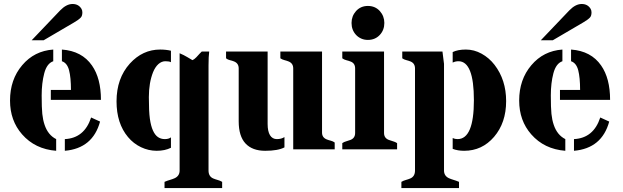

<svg xmlns="http://www.w3.org/2000/svg" viewBox="-20 -749 3125 963"><path d="M305.2 -51.3Q403.3 -56.2 437 -159.7L481.9 -139.2Q445.3 -4.9 305.2 7.3ZM290.5 -500.5Q391.1 -493.2 441.4 -420.4Q486.3 -356 486.3 -248H234.9V-297.9H335.9Q335.9 -360.4 326.4 -396.7Q316.9 -433.1 290.5 -441.9ZM261.7 7.3Q155.8 -1 90.8 -75.2Q30.3 -144 30.3 -244.6Q30.3 -350.1 91.3 -421.9Q151.9 -493.7 247.1 -500.5V-441.9Q214.8 -430.7 201.9 -381.3Q189 -332 189 -270.3Q189 -208.5 192.1 -178Q195.3 -147.5 203.6 -123Q220.7 -71.8 261.7 -51.3ZM138.7 -546.9 281.7 -696.8Q313 -729 343.8 -729Q374 -729 388.7 -704.6Q393.1 -696.8 393.1 -687Q393.1 -668.9 384.8 -660.6Q374 -649.4 351.1 -636.2L198.7 -546.9Z M837.4 -60.1V-7.8Q807.1 7.3 766.1 7.3Q725.1 7.3 687.3 -10.7Q649.4 -28.8 622.1 -61.5Q564.5 -129.9 564.5 -240.7Q564.5 -356 631.3 -430.2Q695.3 -500.5 783.2 -500.5Q812.5 -500.5 837.4 -494.6V-437Q828.6 -441.9 809.6 -441.9Q790.5 -441.9 774.4 -427.5Q758.3 -413.1 747.6 -386.7Q726.6 -333.5 726.6 -261.5Q726.6 -189.5 731.7 -153.3Q736.8 -117.2 747.1 -94.5Q757.3 -71.8 772.2 -61.5Q787.1 -51.3 806.6 -51.3Q826.2 -51.3 837.4 -60.1ZM1029.3 -490.7Q1025.9 -465.8 1025.9 -420.9V106.4Q1025.9 135.7 1049.3 146Q1059.6 150.4 1071.5 153.6Q1083.5 156.7 1094.2 163.1V194.3H805.2V163.1Q818.8 157.2 832.5 153.3Q846.2 149.4 856.9 144.5Q880.9 132.8 880.9 106.4V-481.9Q902.8 -472.7 918.5 -463.1Q934.1 -453.6 945.3 -447.3Q954.1 -450.7 964.8 -461.9L981.9 -480.5Q987.8 -486.8 992.2 -490.7Z M1406.7 -9.8Q1374.5 7.3 1310.1 7.3Q1245.6 7.3 1211.4 -29.3Q1177.2 -65.9 1177.2 -140.6V-405.8Q1177.2 -431.6 1153.8 -440.9Q1144 -444.8 1133.1 -447.3Q1122.1 -449.7 1113.8 -456.5V-490.7H1322.3V-127.4Q1322.3 -90.3 1334.2 -70.8Q1346.2 -51.3 1368.7 -51.3Q1391.1 -51.3 1406.7 -61.5ZM1450.7 -405.8Q1450.7 -431.6 1427.2 -440.9Q1417.5 -444.8 1406.5 -447.5Q1395.5 -450.2 1386.2 -456.5V-490.7H1595.2V-84Q1595.2 -59.1 1618.7 -49.8Q1628.4 -45.9 1639.4 -43.2Q1650.4 -40.5 1658.7 -34.2V0H1450.7Z M1906.2 -82Q1906.2 -56.6 1929.7 -47.4Q1939.5 -43.5 1950.7 -40.5Q1961.9 -37.6 1971.7 -31.2V0H1696.8V-31.2Q1706.1 -37.6 1717.3 -40.5Q1728.5 -43.5 1738.3 -47.4Q1761.2 -56.6 1761.2 -82V-405.8Q1761.2 -432.1 1738.3 -440.4Q1728.5 -444.3 1717.3 -447Q1706.1 -449.7 1696.8 -456.5V-490.7H1906.2ZM1825.2 -548.8Q1806.6 -548.8 1791.5 -555.7Q1776.4 -562.5 1765.6 -574.2Q1743.2 -598.6 1743.2 -633.8Q1743.2 -668 1765.6 -693.4Q1789.1 -719.2 1825.2 -719.2Q1861.8 -719.2 1885.3 -693.4Q1907.7 -668 1907.7 -633.8Q1907.7 -598.6 1885.3 -574.2Q1861.8 -548.8 1825.2 -548.8Z M2207 106.4Q2207 132.8 2231 144.5Q2241.7 149.4 2255.1 153.3Q2268.6 157.2 2282.2 163.1V194.3H1993.2V163.1Q2003.9 156.7 2015.9 153.6Q2027.8 150.4 2038.1 146Q2061.5 135.7 2061.5 106.4V-405.8Q2061.5 -431.6 2038.6 -440.9Q2028.8 -444.8 2017.8 -447.5Q2006.8 -450.2 1997.6 -456.5V-490.7H2199.2L2207 -428.7ZM2279.3 -441.9Q2264.2 -441.9 2250.5 -435.1V-487.8Q2275.9 -500.5 2316.9 -500.5Q2357.9 -500.5 2395.5 -479.7Q2433.1 -459 2460.4 -423.8Q2518.6 -348.1 2518.6 -241.7Q2518.6 -133.3 2458 -62.5Q2397.9 7.3 2308.1 7.3Q2275.4 7.3 2250.5 -2.4V-56.6Q2261.2 -51.3 2274.9 -51.3Q2356.9 -51.3 2356.9 -246.6Q2356.9 -441.9 2279.3 -441.9Z M2858.9 -51.3Q2957 -56.2 2990.7 -159.7L3035.6 -139.2Q2999 -4.9 2858.9 7.3ZM2844.2 -500.5Q2944.8 -493.2 2995.1 -420.4Q3040 -356 3040 -248H2788.6V-297.9H2889.6Q2889.6 -360.4 2880.1 -396.7Q2870.6 -433.1 2844.2 -441.9ZM2815.4 7.3Q2709.5 -1 2644.5 -75.2Q2584 -144 2584 -244.6Q2584 -350.1 2645 -421.9Q2705.6 -493.7 2800.8 -500.5V-441.9Q2768.6 -430.7 2755.6 -381.3Q2742.7 -332 2742.7 -270.3Q2742.7 -208.5 2745.8 -178Q2749 -147.5 2757.3 -123Q2774.4 -71.8 2815.4 -51.3ZM2692.4 -546.9 2835.4 -696.8Q2866.7 -729 2897.5 -729Q2927.7 -729 2942.4 -704.6Q2946.8 -696.8 2946.8 -687Q2946.8 -668.9 2938.5 -660.6Q2927.7 -649.4 2904.8 -636.2L2752.4 -546.9Z"/></svg>

Font: Stardos Stencil
Style: Bold
Weight: 700
Designer: vernon adams
Foundry: vernon adams
Version: Version 1.000